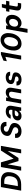

<svg xmlns="http://www.w3.org/2000/svg" viewBox="2812 -3564 972 6635"><g transform="rotate(-90 3297.5 -246.0)"><path d="M27 0 151 -700H365Q484 -700 555 -658Q626 -616 651.5 -539.5Q677 -463 661 -360Q650 -278 617 -212Q584 -146 531.5 -98.5Q479 -51 406.5 -25.5Q334 0 241 0ZM183 -116H255Q340 -116 395.5 -145Q451 -174 481.5 -228.5Q512 -283 523 -358Q535 -430 521.5 -480.5Q508 -531 464 -558Q420 -585 337 -585H266Z M719 0 843 -700H1005L1133 -261L1414 -700H1575L1451 0H1316L1399 -468L1156 -93H1049L937 -467L854 0Z M2079 12Q2003 12 1948 -14Q1893 -40 1867 -90Q1841 -140 1852 -211H1995Q1991 -179 2001.5 -154.5Q2012 -130 2036.5 -115.5Q2061 -101 2098 -101Q2130 -101 2155.5 -111.5Q2181 -122 2197.5 -142Q2214 -162 2218 -189Q2222 -210 2216.5 -226.5Q2211 -243 2197.5 -256.5Q2184 -270 2164 -280.5Q2144 -291 2119 -300.5Q2094 -310 2066 -320Q1984 -346 1946.5 -390.5Q1909 -435 1920 -507Q1930 -571 1967.5 -616.5Q2005 -662 2064 -687Q2123 -712 2193 -712Q2264 -712 2313.5 -687.5Q2363 -663 2386 -617.5Q2409 -572 2401 -509H2256Q2259 -533 2250.5 -553.5Q2242 -574 2221.5 -586Q2201 -598 2171 -598Q2144 -599 2121 -589.5Q2098 -580 2083 -562.5Q2068 -545 2064 -519Q2061 -499 2066.5 -484Q2072 -469 2085 -458.5Q2098 -448 2116.5 -439Q2135 -430 2158 -421.5Q2181 -413 2207 -404Q2244 -391 2275 -374.5Q2306 -358 2328.5 -334.5Q2351 -311 2360.5 -278Q2370 -245 2363 -199Q2355 -142 2318 -94Q2281 -46 2220.5 -17Q2160 12 2079 12Z M2610 12Q2550 12 2513.5 -9Q2477 -30 2463 -65.5Q2449 -101 2455 -143Q2463 -191 2493 -227.5Q2523 -264 2574.5 -284.5Q2626 -305 2697 -305H2819Q2826 -346 2823 -372Q2820 -398 2801.5 -411Q2783 -424 2745 -424Q2709 -424 2682.5 -408.5Q2656 -393 2644 -363H2513Q2528 -415 2563.5 -453Q2599 -491 2651 -512Q2703 -533 2765 -533Q2837 -533 2884.5 -509.5Q2932 -486 2951 -440.5Q2970 -395 2959 -330L2901 0H2786L2785 -77Q2770 -58 2752.5 -41.5Q2735 -25 2713 -13Q2691 -1 2665 5.5Q2639 12 2610 12ZM2660 -92Q2684 -92 2706 -102Q2728 -112 2746 -129Q2764 -146 2777.5 -169Q2791 -192 2798 -218L2799 -222H2698Q2668 -222 2647.5 -214Q2627 -206 2615.5 -191Q2604 -176 2600 -156Q2596 -126 2612.5 -109Q2629 -92 2660 -92Z M3038 0 3129 -521H3248L3244 -443Q3273 -485 3319 -509Q3365 -533 3425 -533Q3486 -533 3525 -508.5Q3564 -484 3578.5 -436.5Q3593 -389 3581 -322L3524 0H3390L3444 -309Q3453 -362 3432 -391Q3411 -420 3360 -420Q3329 -420 3301 -406Q3273 -392 3253 -365.5Q3233 -339 3225 -300L3173 0Z M3865 12Q3788 12 3741.5 -11Q3695 -34 3676 -73.5Q3657 -113 3663 -162H3797Q3796 -143 3804 -126.5Q3812 -110 3831 -100.5Q3850 -91 3881 -91Q3907 -91 3927 -98.5Q3947 -106 3958.5 -120Q3970 -134 3973 -152Q3977 -174 3967 -187Q3957 -200 3935.5 -207.5Q3914 -215 3881 -219Q3838 -226 3804 -237.5Q3770 -249 3747.5 -266.5Q3725 -284 3715.5 -310.5Q3706 -337 3712 -375Q3719 -421 3750 -457Q3781 -493 3831.5 -513Q3882 -533 3948 -533Q4043 -533 4090 -492.5Q4137 -452 4134 -381H4007Q4006 -404 3985.5 -417Q3965 -430 3929 -430Q3892 -430 3869.5 -416.5Q3847 -403 3844 -380Q3841 -365 3848.5 -352.5Q3856 -340 3877 -331Q3898 -322 3936 -316Q3985 -308 4020.5 -297Q4056 -286 4078.5 -269.5Q4101 -253 4109 -226.5Q4117 -200 4110 -161Q4102 -107 4069 -68Q4036 -29 3983.5 -8.5Q3931 12 3865 12Z M4556 0 4652 -545 4500 -496 4521 -612 4736 -700H4819L4695 0Z M5108 12Q5019 12 4961.5 -32Q4904 -76 4882 -154.5Q4860 -233 4876 -337Q4888 -419 4919.5 -488Q4951 -557 4998 -607Q5045 -657 5105 -684.5Q5165 -712 5235 -712Q5325 -712 5382 -668Q5439 -624 5461 -545.5Q5483 -467 5466 -363Q5455 -281 5423.5 -212Q5392 -143 5345 -93Q5298 -43 5238 -15.5Q5178 12 5108 12ZM5130 -109Q5165 -109 5197.5 -127Q5230 -145 5256.5 -178Q5283 -211 5302 -257Q5321 -303 5329 -361Q5340 -432 5329 -483.5Q5318 -535 5288.5 -562.5Q5259 -590 5214 -590Q5178 -590 5145.5 -572.5Q5113 -555 5086.5 -522Q5060 -489 5041 -443Q5022 -397 5014 -339Q5003 -268 5014 -216.5Q5025 -165 5055 -137Q5085 -109 5130 -109Z M5482 220 5613 -521H5733L5735 -452Q5754 -475 5779.5 -493.5Q5805 -512 5837.5 -522.5Q5870 -533 5909 -533Q5980 -533 6026.5 -498.5Q6073 -464 6091.5 -403.5Q6110 -343 6099 -267Q6090 -207 6064 -156Q6038 -105 6000 -67.5Q5962 -30 5915 -9Q5868 12 5817 12Q5780 12 5750.5 2.5Q5721 -7 5700.5 -24.5Q5680 -42 5667 -65L5617 220ZM5803 -106Q5842 -106 5875 -125Q5908 -144 5930.5 -180Q5953 -216 5960 -264Q5967 -310 5956 -344Q5945 -378 5919.5 -397Q5894 -416 5856 -416Q5817 -416 5783.5 -396.5Q5750 -377 5727.5 -341Q5705 -305 5698 -257Q5691 -211 5701.5 -177Q5712 -143 5738.5 -124.5Q5765 -106 5803 -106Z M6402 0Q6348 0 6311.5 -17Q6275 -34 6260.5 -73Q6246 -112 6257 -177L6298 -409H6208L6228 -521H6318L6358 -667H6478L6453 -521H6588L6568 -409H6433L6392 -176Q6386 -141 6398.5 -128Q6411 -115 6447 -115H6518L6498 0Z"/></g></svg>

Font: DM Sans 10pt
Style: Bold Italic
Weight: 700
Italic angle: -10°
Version: Version 4.004;gftools[0.9.30]